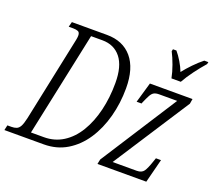

<svg xmlns="http://www.w3.org/2000/svg" viewBox="-147 -934 1221 1101"><g transform="rotate(20 463.0 -383.0)"><path d="M-20 0 -13 -31H11Q29 -31 42 -36Q55 -41 64 -57Q73 -73 81 -109L185 -604Q187 -613 190 -628Q193 -643 193 -653Q193 -673 181.5 -678Q170 -683 152 -683H124L132 -714H346Q444 -714 499 -649.5Q554 -585 554 -463Q554 -372 531.5 -288.5Q509 -205 466 -140Q423 -75 361 -37.5Q299 0 220 0ZM207 -39Q272 -39 324 -72Q376 -105 412 -164.5Q448 -224 467 -302.5Q486 -381 486 -471Q486 -573 445 -624.5Q404 -676 332 -676H263L128 -39ZM548 0 554 -29 854 -496H745Q724 -496 712.5 -489.5Q701 -483 692 -466.5Q683 -450 670 -420L667 -412H637L673 -536H933L928 -506L626 -40H773Q803 -40 816 -58.5Q829 -77 844 -122L852 -145H883L846 0ZM779 -606Q772 -642 757.5 -682Q743 -722 727 -753L730 -766H751Q769 -745 787 -715Q805 -685 815 -658Q836 -685 864.5 -714.5Q893 -744 921 -766H946L943 -753Q914 -720 885 -681Q856 -642 836 -606Z"/></g></svg>

Font: Noto Serif ExtraCondensed Light
Style: Italic
Weight: 300
Width: 2
Italic angle: -12°
Designer: Monotype Design Team
Foundry: Monotype Imaging Inc.
Version: Version 2.014; ttfautohint (v1.8.4.7-5d5b)